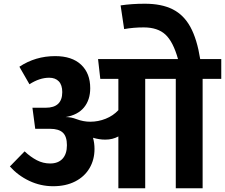

<svg xmlns="http://www.w3.org/2000/svg" viewBox="-20 -1010 1207 1030"><path d="M1167 -587H1067V0H923V-587H759V0H615V-278Q584 -261 545 -261Q512 -261 479 -271Q487 -242 487 -211Q487 -153 460 -107.5Q433 -62 383 -36.5Q333 -11 265 -11Q198 -11 137.5 -39.5Q77 -68 33 -117L112 -198Q144 -168 177.5 -150.5Q211 -133 249 -133Q292 -133 315.5 -158.5Q339 -184 339 -231Q339 -278 317 -298.5Q295 -319 249 -319H169L154 -432H225Q314 -432 314 -516Q314 -554 295.5 -573.5Q277 -593 244 -593Q192 -593 138 -558L84 -652Q170 -709 276 -709Q366 -709 415 -663Q464 -617 464 -537Q464 -474 430.5 -433.5Q397 -393 332 -382Q362 -382 390 -371Q427 -357 464 -357Q507 -357 547 -373Q587 -389 615 -419V-587H518L506 -693H935Q909 -786 867.5 -824.5Q826 -863 751 -863Q696 -863 646 -854L627 -981Q686 -990 757 -990Q847 -990 906.5 -960Q966 -930 1001.5 -865Q1037 -800 1054 -693H1167Z"/></svg>

Font: FiraGOUPP
Style: Bold
Weight: 700
Designer: bBox Type
Foundry: bBox Type GmbH
Version: Version 1.001